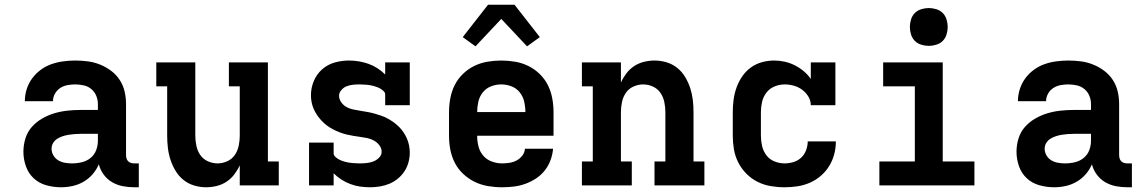

<svg xmlns="http://www.w3.org/2000/svg" viewBox="-20 -784 4840 812"><path d="M238 8Q207 8 176 -0.5Q145 -9 122.5 -30Q100 -51 89.5 -81Q79 -111 79 -142Q79 -171 87.5 -198.5Q96 -226 114.5 -247Q133 -268 158 -282.5Q183 -297 210 -305Q237 -313 265 -316Q293 -319 321 -319H394V-344Q394 -362 387 -379Q380 -396 366 -407.5Q352 -419 334 -423Q316 -427 298 -427Q282 -427 265.5 -424Q249 -421 235 -412Q221 -403 212.5 -388Q204 -373 204 -356H85Q85 -382 93 -407Q101 -432 116 -452.5Q131 -473 152 -488.5Q173 -504 197 -512.5Q221 -521 247 -524.5Q273 -528 298 -528Q325 -528 351.5 -524.5Q378 -521 403 -511Q428 -501 450 -484.5Q472 -468 486.5 -445.5Q501 -423 507 -397Q513 -371 513 -344V-128Q513 -121 515 -114Q517 -107 522 -102Q527 -97 534 -95Q541 -93 548 -93H567V8H548Q524 8 500 3.5Q476 -1 455 -13Q434 -25 419 -45Q404 -65 398 -89Q388 -66 371.5 -47Q355 -28 333.5 -15.5Q312 -3 287.5 2.5Q263 8 238 8ZM285 -93Q306 -93 326.5 -98Q347 -103 363 -116Q379 -129 386.5 -148.5Q394 -168 394 -189V-218H321Q308 -218 295.5 -217Q283 -216 270.5 -214Q258 -212 245.5 -208Q233 -204 222 -197Q211 -190 204.5 -179Q198 -168 198 -155Q198 -140 206 -126.5Q214 -113 227 -105.5Q240 -98 255 -95.5Q270 -93 285 -93Z M852 8Q826 8 801 0.5Q776 -7 756 -23Q736 -39 722.5 -61.5Q709 -84 701 -108.5Q693 -133 690 -158.5Q687 -184 687 -210V-419H641V-520H806V-210Q806 -189 810.5 -167.5Q815 -146 827 -128.5Q839 -111 859 -102Q879 -93 900 -93Q921 -93 941 -102Q961 -111 973 -128.5Q985 -146 989.5 -167.5Q994 -189 994 -210V-419H948V-520H1113V-101H1159V0H994V-85Q985 -65 971 -46.5Q957 -28 938 -15.5Q919 -3 896.5 2.5Q874 8 852 8Z M1546 8Q1524 8 1503 5Q1482 2 1462 -5.5Q1442 -13 1424 -24.5Q1406 -36 1391 -51V0H1287V-181H1391V-136Q1391 -128 1397 -122Q1403 -116 1409.5 -112Q1416 -108 1423.5 -105Q1431 -102 1438.5 -100Q1446 -98 1454 -96.5Q1462 -95 1470 -94.5Q1478 -94 1486 -93.5Q1494 -93 1502 -93Q1516 -93 1530.5 -94.5Q1545 -96 1558.5 -101Q1572 -106 1583 -117Q1594 -128 1594 -142Q1594 -157 1584.5 -169.5Q1575 -182 1561.5 -189.5Q1548 -197 1533.5 -200Q1519 -203 1504 -205Q1489 -207 1474 -209.5Q1459 -212 1444.5 -215.5Q1430 -219 1416 -224.5Q1402 -230 1388.5 -237Q1375 -244 1363 -253Q1351 -262 1340.5 -273Q1330 -284 1321.5 -296.5Q1313 -309 1307 -322.5Q1301 -336 1298 -351Q1295 -366 1295 -381Q1295 -412 1307 -441Q1319 -470 1342 -490.5Q1365 -511 1395 -519.5Q1425 -528 1455 -528Q1477 -528 1498 -524.5Q1519 -521 1538.5 -514Q1558 -507 1576 -495.5Q1594 -484 1609 -469V-520H1713V-339H1609V-384Q1609 -392 1603 -398Q1597 -404 1590.5 -408Q1584 -412 1576.5 -415Q1569 -418 1561.5 -420Q1554 -422 1546.5 -423.5Q1539 -425 1531 -425.5Q1523 -426 1515 -426.5Q1507 -427 1499 -427Q1486 -427 1472 -425.5Q1458 -424 1445.5 -419Q1433 -414 1423.5 -403Q1414 -392 1414 -379Q1414 -364 1423.5 -351Q1433 -338 1446 -331Q1459 -324 1474 -321Q1489 -318 1504 -315.5Q1519 -313 1533.5 -310.5Q1548 -308 1562.5 -304Q1577 -300 1591.5 -295Q1606 -290 1619 -283Q1632 -276 1644.5 -267Q1657 -258 1667.5 -247.5Q1678 -237 1686.5 -224.5Q1695 -212 1701 -198Q1707 -184 1710 -169Q1713 -154 1713 -139Q1713 -118 1707.5 -97.5Q1702 -77 1690.5 -59.5Q1679 -42 1662.5 -28.5Q1646 -15 1627 -7Q1608 1 1587 4.5Q1566 8 1546 8Z M2103 8Q2073 8 2043.5 3Q2014 -2 1987.5 -15Q1961 -28 1939 -48.5Q1917 -69 1903.5 -95.5Q1890 -122 1884.5 -151Q1879 -180 1879 -210V-310Q1879 -339 1884.5 -368.5Q1890 -398 1903 -424Q1916 -450 1937.5 -471Q1959 -492 1985.5 -505Q2012 -518 2041.5 -523Q2071 -528 2100 -528Q2129 -528 2158.5 -523Q2188 -518 2214.5 -505Q2241 -492 2262.5 -471Q2284 -450 2297 -424Q2310 -398 2315.5 -368.5Q2321 -339 2321 -310V-210H1998Q1998 -187 2003.5 -165Q2009 -143 2023.5 -126Q2038 -109 2059.5 -101Q2081 -93 2103 -93Q2119 -93 2135 -95.5Q2151 -98 2165 -105.5Q2179 -113 2189 -126Q2199 -139 2200 -155H2319Q2317 -130 2308 -106Q2299 -82 2283.5 -62.5Q2268 -43 2246.5 -29Q2225 -15 2201.5 -6.5Q2178 2 2153 5Q2128 8 2103 8ZM2202 -310Q2202 -332 2197 -354Q2192 -376 2178 -393.5Q2164 -411 2143 -419Q2122 -427 2100 -427Q2078 -427 2057 -419Q2036 -411 2022 -393.5Q2008 -376 2003 -354Q1998 -332 1998 -310ZM1991 -588 1937 -627 2044 -764H2156L2263 -627L2209 -588L2100 -704Z M2441 0V-101H2487V-419H2441V-520H2606V-435Q2615 -455 2629 -473.5Q2643 -492 2662 -504.5Q2681 -517 2703.5 -522.5Q2726 -528 2748 -528Q2774 -528 2799 -520.5Q2824 -513 2844 -497Q2864 -481 2877.5 -458.5Q2891 -436 2899 -411.5Q2907 -387 2910 -361.5Q2913 -336 2913 -310V-101H2959V0H2748V-101H2794V-310Q2794 -331 2789.5 -352.5Q2785 -374 2773 -391.5Q2761 -409 2741 -418Q2721 -427 2700 -427Q2679 -427 2659 -418Q2639 -409 2627 -391.5Q2615 -374 2610.5 -352.5Q2606 -331 2606 -310V-101H2652V0Z M3298 8Q3268 8 3239 3Q3210 -2 3184 -15Q3158 -28 3137 -49Q3116 -70 3102.5 -96.5Q3089 -123 3084 -152Q3079 -181 3079 -210V-310Q3079 -336 3082.5 -362.5Q3086 -389 3095 -414Q3104 -439 3119 -461Q3134 -483 3155.5 -498.5Q3177 -514 3202.5 -521Q3228 -528 3254 -528Q3277 -528 3299 -523Q3321 -518 3341 -508Q3361 -498 3378.5 -483.5Q3396 -469 3409 -450V-520H3513V-339H3409Q3409 -359 3398.5 -376Q3388 -393 3372.5 -404.5Q3357 -416 3337.5 -421.5Q3318 -427 3299 -427Q3277 -427 3256 -418.5Q3235 -410 3221.5 -392.5Q3208 -375 3203 -353.5Q3198 -332 3198 -310V-210Q3198 -188 3203 -166.5Q3208 -145 3221 -127.5Q3234 -110 3255 -101.5Q3276 -93 3298 -93Q3317 -93 3335.5 -98.5Q3354 -104 3368 -117Q3382 -130 3389 -148.5Q3396 -167 3396 -186H3515Q3515 -158 3508 -131.5Q3501 -105 3486.5 -81.5Q3472 -58 3451 -40Q3430 -22 3404.5 -11Q3379 0 3352 4Q3325 8 3298 8Z M3699 0V-101H3849V-419H3715V-520H3967V-101H4101V0ZM3908 -590Q3892 -590 3876 -595Q3860 -600 3849 -611Q3838 -622 3833 -638Q3828 -654 3828 -670Q3828 -686 3833 -702Q3838 -718 3849 -729Q3860 -740 3876 -745Q3892 -750 3908 -750Q3924 -750 3940 -745Q3956 -740 3967 -729Q3978 -718 3983 -702Q3988 -686 3988 -670Q3988 -654 3983 -638Q3978 -622 3967 -611Q3956 -600 3940 -595Q3924 -590 3908 -590Z M4438 8Q4407 8 4376 -0.5Q4345 -9 4322.5 -30Q4300 -51 4289.5 -81Q4279 -111 4279 -142Q4279 -171 4287.5 -198.5Q4296 -226 4314.5 -247Q4333 -268 4358 -282.5Q4383 -297 4410 -305Q4437 -313 4465 -316Q4493 -319 4521 -319H4594V-344Q4594 -362 4587 -379Q4580 -396 4566 -407.5Q4552 -419 4534 -423Q4516 -427 4498 -427Q4482 -427 4465.5 -424Q4449 -421 4435 -412Q4421 -403 4412.5 -388Q4404 -373 4404 -356H4285Q4285 -382 4293 -407Q4301 -432 4316 -452.5Q4331 -473 4352 -488.5Q4373 -504 4397 -512.5Q4421 -521 4447 -524.5Q4473 -528 4498 -528Q4525 -528 4551.5 -524.5Q4578 -521 4603 -511Q4628 -501 4650 -484.5Q4672 -468 4686.5 -445.5Q4701 -423 4707 -397Q4713 -371 4713 -344V-128Q4713 -121 4715 -114Q4717 -107 4722 -102Q4727 -97 4734 -95Q4741 -93 4748 -93H4767V8H4748Q4724 8 4700 3.5Q4676 -1 4655 -13Q4634 -25 4619 -45Q4604 -65 4598 -89Q4588 -66 4571.5 -47Q4555 -28 4533.5 -15.5Q4512 -3 4487.5 2.5Q4463 8 4438 8ZM4485 -93Q4506 -93 4526.5 -98Q4547 -103 4563 -116Q4579 -129 4586.5 -148.5Q4594 -168 4594 -189V-218H4521Q4508 -218 4495.5 -217Q4483 -216 4470.5 -214Q4458 -212 4445.5 -208Q4433 -204 4422 -197Q4411 -190 4404.5 -179Q4398 -168 4398 -155Q4398 -140 4406 -126.5Q4414 -113 4427 -105.5Q4440 -98 4455 -95.5Q4470 -93 4485 -93Z"/></svg>

Font: Iosevka Plex Etoile
Style: Bold
Weight: 700
Designer: Belleve Invis
Foundry: Belleve Invis
Version: Version 25.1.1; ttfautohint (v1.8.4)